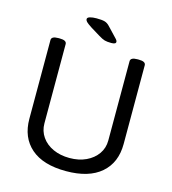

<svg xmlns="http://www.w3.org/2000/svg" viewBox="-125 -966 962 1074"><g transform="rotate(15 356.0 -429.0)"><path d="M356 6Q223 6 153 -55Q83 -116 83 -224V-680Q83 -702 123 -702H131Q171 -702 171 -680V-221Q171 -177 195 -142.5Q219 -108 261 -89Q303 -70 356 -70Q410 -70 451.5 -89.5Q493 -109 517 -143Q541 -177 541 -221V-680Q541 -702 581 -702H589Q629 -702 629 -680V-224Q629 -116 558.5 -55Q488 6 356 6ZM416 -752Q391 -752 377 -756Q363 -760 342 -773L288 -806Q262 -823 255 -830.5Q248 -838 248 -846Q248 -855 263 -859.5Q278 -864 301 -864Q333 -864 348.5 -859.5Q364 -855 377 -841L431 -784Q437 -778 439.5 -773.5Q442 -769 442 -765Q442 -752 416 -752Z"/></g></svg>

Font: Asap
Style: Regular
Weight: 400
Designer: Pablo Cosgaya
Foundry: Omnibus-Type
Version: Version 3.001